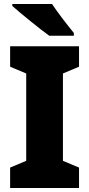

<svg xmlns="http://www.w3.org/2000/svg" viewBox="-20 -947 448 967"><path d="M242 -927H42V-917C82 -881 182 -800 228 -767H352V-781C324 -815 270 -884 242 -927ZM378 0V-103L297 -137V-577L378 -611V-714H31V-611L112 -577V-137L31 -103V0Z"/></svg>

Font: Noto Sans Devanagari SemiCondensed Black
Style: Regular
Weight: 900
Width: 4
Designer: Jelle Bosma - Monotype Design Team
Foundry: Monotype Imaging Inc.
Version: Version 2.004